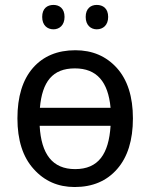

<svg xmlns="http://www.w3.org/2000/svg" viewBox="-20 -750 610 780"><path d="M520 -269C520 -357.4 498 -425.8 454.6 -474.1C411.1 -522 355 -545.9 286.1 -545.9C213.4 -545.9 155.8 -522 113.8 -474.1C71.8 -425.8 50.8 -357.4 50.8 -269C50.8 -180.7 72.8 -111.8 116.7 -63.5C160.2 -14.6 215.8 9.8 283.2 9.8C356 9.8 413.6 -14.6 456.1 -63.5C498.5 -111.8 520 -180.7 520 -269ZM285.2 -63C192.9 -63 147.5 -124 141.1 -238.8H429.2C421.9 -124 379.4 -63 285.2 -63ZM284.2 -472.2C373.5 -472.2 419.4 -417.5 429.2 -312H142.1C151.4 -417.5 192.9 -472.2 284.2 -472.2ZM151.4 -681.2C151.4 -647.5 171.9 -630.9 197.3 -630.9C221.2 -630.9 242.2 -647.5 242.2 -681.2C242.2 -715.8 221.2 -730 197.3 -730C171.9 -730 151.4 -715.8 151.4 -681.2ZM328.1 -681.2C328.1 -647.5 349.1 -630.9 373 -630.9C398.4 -630.9 419.4 -647.5 419.4 -681.2C419.4 -715.8 398.4 -730 373 -730C349.1 -730 328.1 -715.8 328.1 -681.2Z"/></svg>

Font: Avrile Sans
Style: Regular
Weight: 400
Designer: Monotype Design Team, Google (font), Stefan Peev (BGR Cyrillic), Cristiano Sobral (main changes)
Foundry: The Avrile Sans Project Authors
Version: Version 3.110